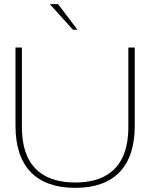

<svg xmlns="http://www.w3.org/2000/svg" viewBox="-20 -900 727 929"><path d="M55 -670V-291C55 -95 155 9 344 9C533 9 632 -95 632 -291V-670H601V-286C601 -68 471 -17 344 -17C217 -17 86 -68 86 -286V-670ZM221 -880 333 -756H355L261 -880Z"/></svg>

Font: LT Wave Thin
Style: Regular
Weight: 100
Designer: Daniel Lyons
Version: Version 2.5 (Glyphs App)